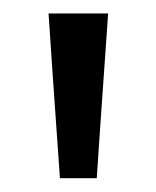

<svg xmlns="http://www.w3.org/2000/svg" viewBox="-20 -712 228 280"><path d="M50.8 -692.4H137.7C129.2 -571.9 123.7 -491.9 121.1 -452.1H67.4C58.9 -571.9 53.4 -652 50.8 -692.4Z"/></svg>

Font: ImmaginiFont
Style: Regular
Weight: 400
Version: Version 1.0